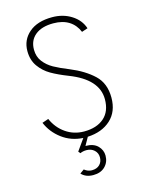

<svg xmlns="http://www.w3.org/2000/svg" viewBox="-137 -795 853 1113"><g transform="rotate(-15 289.5 -239.0)"><path d="M211 206 236 188Q257 205 281 205Q311 205 328 188Q345 171 345 144Q345 118 326.5 101Q308 84 280 84Q258 84 242 92L232 80L281 11Q209 7 154.5 -34Q100 -75 75 -135L113 -148Q138 -91 186.5 -57.5Q235 -24 296 -24Q372 -24 416 -62.5Q460 -101 460 -174Q460 -294 292 -359Q233 -382 192.5 -405.5Q152 -429 125 -467Q98 -505 98 -559Q98 -626 148 -669Q198 -712 287 -712Q352 -712 402 -680.5Q452 -649 469 -597L433 -585Q415 -629 377.5 -652.5Q340 -676 284 -676Q215 -676 176 -644.5Q137 -613 137 -557Q137 -515 160 -485Q183 -455 218 -435.5Q253 -416 308 -394Q393 -359 446 -309Q499 -259 499 -173Q499 -89 446.5 -41Q394 7 308 11L281 59Q329 59 354 84Q379 109 379 143Q379 182 353 208Q327 234 282 234Q237 234 211 206Z"/></g></svg>

Font: Overpass Thin
Style: Regular
Weight: 100
Designer: Delve Withrington, Thomas Jockin
Foundry: Delve Fonts
Version: Version 3.000;DELV;Overpass